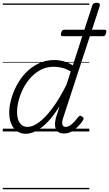

<svg xmlns="http://www.w3.org/2000/svg" viewBox="-20 -955 793 1395"><path d="M167 17Q131 17 104 -1.5Q77 -20 62 -54.5Q47 -89 47 -136Q47 -181 61 -233Q75 -285 102 -336Q129 -387 169 -428Q209 -469 261 -494Q313 -519 377 -519Q409 -519 444 -509Q479 -499 509 -480L650 -914Q654 -926 661 -930.5Q668 -935 681 -935Q698 -935 703 -928Q708 -921 704 -909L440 -102Q429 -69 433 -51Q437 -33 456 -33Q472 -33 488.5 -43.5Q505 -54 520.5 -71Q536 -88 548 -104Q555 -112 561 -113.5Q567 -115 575 -109Q586 -102 587 -95Q588 -88 583 -81Q569 -59 547.5 -36.5Q526 -14 500.5 0.5Q475 15 445 15Q417 15 400.5 2Q384 -11 380.5 -37Q377 -63 387 -102Q394 -123 400.5 -143.5Q407 -164 413 -184Q369 -113 326 -68.5Q283 -24 243 -3.5Q203 17 167 17ZM104 -141Q104 -109 112.5 -84.5Q121 -60 138 -46.5Q155 -33 181 -33Q219 -33 265 -67.5Q311 -102 362 -170.5Q413 -239 464 -342L494 -436Q457 -457 427 -463.5Q397 -470 370 -470Q319 -470 277.5 -448.5Q236 -427 203.5 -391.5Q171 -356 149 -312.5Q127 -269 115.5 -224.5Q104 -180 104 -141ZM438 -692Q425 -692 423 -698.5Q421 -705 424 -716Q427 -727 432.5 -733Q438 -739 450 -739H737Q750 -739 752 -732Q754 -725 751 -715Q748 -704 743 -698Q738 -692 725 -692ZM0 410H629V420H0ZM0 -20H629V0H0ZM0 -505H629V-500H0ZM0 -930H629V-920H0Z"/></svg>

Font: Playwrite DE LA Guides
Style: Regular
Weight: 400
Designer: Veronika Burian, José Scaglione
Foundry: TypeTogether
Version: Version 1.003